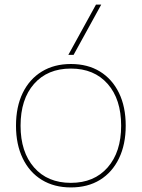

<svg xmlns="http://www.w3.org/2000/svg" viewBox="-20 -810 620 840"><path d="M290 10Q217 10 163 -23Q109 -56 79.5 -117Q50 -178 50 -260Q50 -343 79.5 -403.5Q109 -464 163 -497Q217 -530 290 -530Q364 -530 417.5 -497Q471 -464 500.5 -403.5Q530 -343 530 -260Q530 -178 500.5 -117Q471 -56 417.5 -23Q364 10 290 10ZM290 -10Q392 -10 451 -77.5Q510 -145 510 -260Q510 -376 451 -443Q392 -510 290 -510Q188 -510 129 -443Q70 -376 70 -260Q70 -145 129 -77.5Q188 -10 290 -10ZM302 -570H279L400 -790H423Z"/></svg>

Font: M PLUS 2 Thin
Style: Regular
Weight: 100
Designer: Coji Morishita
Foundry: UNDERFOREST DESIGN
Version: Version 1.001